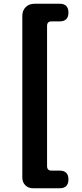

<svg xmlns="http://www.w3.org/2000/svg" viewBox="-20 -830 440 1024"><path d="M157 174Q131 174 115 158Q99 142 99 116V-745Q99 -774 117 -792Q135 -810 164 -810H298Q345 -810 345 -763Q345 -716 298 -716H255Q231 -716 231 -692V56Q231 80 255 80H298Q345 80 345 127Q345 174 298 174H222Z"/></svg>

Font: GenSenRounded TW H
Style: Regular
Weight: 900
Version: Version 1.501;PS 1;hotconv 16.6.51;makeotf.lib2.5.65220